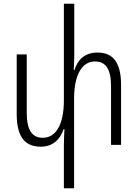

<svg xmlns="http://www.w3.org/2000/svg" viewBox="-20 -780 743 1034"><path d="M505 -497C439 -497 399 -461 381 -403H377C379 -434 380 -464 380 -495V-760H324V-239C324 -110 281 -38 211 -38C156 -38 124 -74 124 -173V-487H70V-165C70 -37 119 10 200 10C263 10 304 -28 323 -85H327C326 -56 324 -27 324 1V234H379V-248C379 -378 422 -449 491 -449C547 -449 578 -413 578 -314V0H632V-322C632 -450 584 -497 505 -497Z"/></svg>

Font: Noto Sans Armenian Condensed Light
Style: Regular
Weight: 300
Width: 3
Designer: Monotype Design Team
Foundry: Monotype Imaging Inc.
Version: Version 2.008